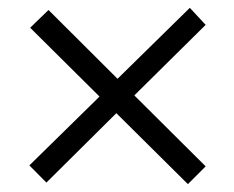

<svg xmlns="http://www.w3.org/2000/svg" viewBox="-20 -554 592 485"><path d="M54.2 -136.2 231.4 -310.1 56.2 -483.9 102.5 -528.8 276.9 -355 459.5 -534.2 499.5 -491.2 319.3 -313 499.5 -133.8 454.6 -88.9 273.9 -268.1 97.2 -92.8Z"/></svg>

Font: Lora
Style: Regular
Weight: 400
Designer: Olga Karpushina, Alexei Vanyashin
Foundry: Cyreal (www.cyreal.org, a@cyreal.org)
Version: Version 1.014